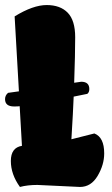

<svg xmlns="http://www.w3.org/2000/svg" viewBox="-28 -741 445 761"><path d="M346 -212Q385 -197 385 -133Q385 -88 359 -44Q333 0 289 0L120 -8Q81 -8 51 0Q15 -50 15 -103Q15 -156 59 -163L50 -320Q42 -319 28 -319Q-8 -319 -8 -348Q-8 -363 4 -373L47 -379L30 -676Q103 -721 157 -721Q211 -721 240.5 -690.5Q270 -660 270 -593.5Q270 -527 266 -413L294 -417Q326 -417 326 -388Q326 -375 318 -369Q296 -364 264 -358Q262 -303 255 -189Z"/></svg>

Font: Chela One Cyrilic
Style: Regular
Weight: 400
Designer: Miguel Hernandez
Foundry: LatinoType
Version: Version 1.001